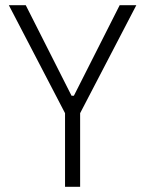

<svg xmlns="http://www.w3.org/2000/svg" viewBox="-20 -718 558 738"><path d="M288 0H230V-283L14 -698H79L255 -350H264L440 -698H504L288 -283Z"/></svg>

Font: IBM Plex Sans Condensed Light
Style: Regular
Weight: 300
Width: 3
Designer: Mike Abbink, Paul van der Laan, Pieter van Rosmalen
Foundry: Bold Monday
Version: Version 3.201